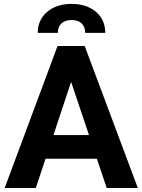

<svg xmlns="http://www.w3.org/2000/svg" viewBox="-20 -941 713 961"><path d="M3.4 0ZM464.8 -146.5H208L159.2 0H3.4L268.1 -710.9H403.8L669.9 0H514.2ZM247.6 -265.1H425.3L335.9 -531.2ZM406.2 -776.4Q406.2 -807.1 388.2 -824Q370.1 -840.8 338.4 -840.8Q306.2 -840.8 287.8 -824Q269.5 -807.1 269.5 -776.4H168.9Q168.9 -841.3 215.6 -881.3Q262.2 -921.4 338.4 -921.4Q413.6 -921.4 460.2 -881.8Q506.8 -842.3 506.8 -776.4Z"/></svg>

Font: Roboto
Style: Bold
Weight: 700
Designer: Google
Version: Version 2.134; 2016; ttfautohint (v1.6)